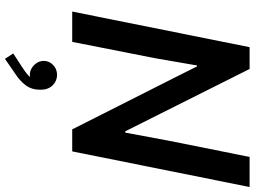

<svg xmlns="http://www.w3.org/2000/svg" viewBox="-147 -613 1033 779"><g transform="rotate(90 369.5 -223.5)"><path d="M171.4 -719.7H259.8L512.7 -215.3H518.1L549.8 -385.7L616.7 -719.7H738.8L594.2 0H504.9L293 -419.4L249.5 -506.3H245.6L216.3 -336.9L149.9 0H26.9ZM196.8 239.3 252.4 203.1 261.7 196.8Q283.7 182.1 292.5 170.9Q286.6 171.9 282.7 171.9Q269.5 171.9 256.6 164.3Q243.7 156.7 235.4 143.8Q227.1 130.9 227.1 115.2Q227.1 93.3 243.7 77.4Q260.3 61.5 283.7 61.5Q308.6 61.5 326.4 79.6Q344.2 97.7 344.2 128.9Q344.2 164.1 326.4 188.2Q308.6 212.4 278.8 231.4L218.8 272.9Z"/></g></svg>

Font: Reddit Sans Vanilla SemiBold
Style: Italic
Weight: 600
Italic angle: -11.25°
Designer: Stephen Hutchings
Version: Version 1.013